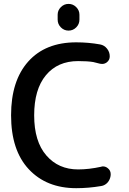

<svg xmlns="http://www.w3.org/2000/svg" viewBox="-20 -982 663 990"><path d="M277.3 -880.9V-906.2Q277.3 -928.7 293.9 -945.3Q310.5 -961.9 333.5 -961.9Q356.4 -961.9 373 -945.3Q389.6 -928.7 389.6 -906.2V-880.9Q389.6 -857.4 373 -840.8Q356.4 -824.2 333.5 -824.2Q310.5 -824.2 293.9 -840.8Q277.3 -857.4 277.3 -880.9ZM501 -122.1Q505.9 -124 510.7 -124Q524.4 -124 535.2 -115.2Q550.8 -103.5 550.8 -84Q550.8 -69.3 544.4 -55.7Q538.1 -42 526.4 -33.2Q514.6 -24.4 500 -22.5Q436.5 -11.7 373 -11.7Q219.7 -11.7 128.4 -109.4Q37.1 -207 37.1 -387.7Q37.1 -565.4 125.5 -664.6Q213.9 -763.7 373 -763.7Q436.5 -763.7 496.1 -752.9Q517.6 -749 531.7 -731.4Q545.9 -713.9 545.9 -691.4Q545.9 -671.9 530.3 -660.2Q519.5 -652.3 506.8 -652.3Q502 -652.3 496.1 -653.3Q475.6 -659.2 460.9 -662.1Q431.6 -667 382.8 -667Q277.3 -667 216.8 -594.2Q156.2 -521.5 156.2 -387.2Q156.2 -252.9 218.8 -180.7Q281.2 -108.4 382.8 -108.4Q438.5 -108.4 501 -122.1Z"/></svg>

Font: Gen Jyuu GothicX Medium
Style: Regular
Weight: 500
Designer: Ryoko NISHIZUKA (kana &amp; ideographs); Paul D. Hunt (Latin, Greek &amp; Cyrillic); Wenlong ZHANG (bopomofo); Sandoll C
Version: Version 1.058.20140828